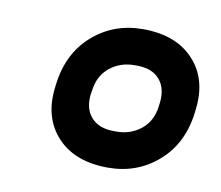

<svg xmlns="http://www.w3.org/2000/svg" viewBox="-48 -848 496 431"><g transform="rotate(10 200.0 -633.0)"><path d="M246.1 -793Q321.8 -793 362.1 -749.5Q402.3 -706.1 394 -637.2L393.1 -628.9Q384.3 -557.1 336.4 -515.1Q288.6 -473.1 222.2 -473.1Q146.5 -473.1 106.2 -516.6Q65.9 -560.1 74.2 -628.9L75.2 -637.2Q84 -709 131.8 -751Q179.7 -793 246.1 -793ZM247.1 -710H241.2Q209 -710 185.3 -690.9Q161.6 -671.9 157.2 -637.2L155.8 -628.9Q151.9 -595.7 169.4 -575.9Q187 -556.2 221.2 -556.2H227.1Q259.3 -556.2 283 -575.2Q306.6 -594.2 311 -628.9L312 -637.2Q315.9 -670.4 298.6 -690.2Q281.2 -710 247.1 -710Z"/></g></svg>

Font: Cooper Hewitt
Style: Semibold Italic
Weight: 710
Designer: Village Type and Design LLC
Foundry: Cooper Hewitt Smithsonian Design Museum
Version: 1.000